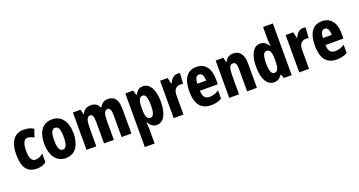

<svg xmlns="http://www.w3.org/2000/svg" viewBox="-50 -1637 4956 2652"><g transform="rotate(-20 2428.0 -311.0)"><path d="M241 -41C294 -41 337 -54 376 -85V-211C337 -180 302 -164 259 -164C206 -164 179 -218 179 -323C179 -429 206 -487 255 -487C287 -487 316 -477 351 -456L390 -572C351 -596 308 -610 245 -610C94 -610 33 -487 33 -323C33 -130 96 -41 241 -41Z M878 -327C878 -509 793 -610 664 -610C510 -610 447 -490 447 -327C447 -176 513 -41 662 -41C822 -41 878 -180 878 -327ZM593 -325C593 -437 614 -486 663 -486C713 -486 733 -436 733 -327C733 -217 713 -165 663 -165C614 -165 593 -218 593 -325Z M1486 -610C1430 -610 1389 -586 1365 -536H1351C1335 -581 1297 -610 1233 -610C1178 -610 1128 -587 1106 -531H1096L1081 -600H968V-51H1112V-306C1112 -426 1127 -482 1178 -482C1211 -482 1226 -443 1226 -367V-51H1370V-322C1370 -432 1386 -482 1436 -482C1469 -482 1484 -441 1484 -366V-51H1628V-411C1628 -546 1582 -610 1486 -610Z M1998 -610C1950 -610 1917 -595 1882 -529H1874L1853 -600H1738V189H1882V-29C1882 -46 1880 -76 1876 -123H1882C1912 -66 1952 -41 2002 -41C2100 -41 2161 -148 2161 -324C2161 -505 2099 -610 1998 -610ZM1953 -490C1996 -490 2015 -435 2015 -323C2015 -217 1995 -165 1952 -165C1903 -165 1882 -209 1882 -309V-338C1882 -446 1903 -490 1953 -490Z M2504 -610C2448 -610 2407 -560 2387 -512H2380L2360 -600H2249V-51H2393V-330C2393 -409 2424 -456 2495 -456C2507 -456 2523 -455 2533 -451L2544 -605C2526 -610 2515 -610 2504 -610Z M2783 -609C2648 -609 2578 -508 2578 -323C2578 -145 2644 -41 2800 -41C2859 -41 2910 -53 2956 -80V-200C2906 -169 2865 -157 2816 -157C2752 -157 2720 -196 2719 -282H2982V-361C2982 -516 2910 -609 2783 -609ZM2784 -498C2825 -498 2848 -459 2848 -385H2720C2720 -468 2747 -498 2784 -498Z M3326 -610C3272 -610 3228 -587 3204 -533H3194L3179 -600H3066V-51H3210V-310C3210 -438 3225 -482 3277 -482C3319 -482 3329 -443 3329 -368V-51H3473V-412C3473 -540 3418 -610 3326 -610Z M3725 -41C3777 -41 3807 -61 3840 -108H3849L3869 -51H3984V-811H3840V-629C3840 -604 3844 -574 3847 -530H3842C3813 -586 3771 -610 3720 -610C3621 -610 3561 -504 3561 -327C3561 -149 3620 -41 3725 -41ZM3770 -161C3729 -161 3707 -216 3707 -329C3707 -433 3728 -486 3770 -486C3819 -486 3840 -442 3840 -343V-311C3840 -207 3819 -161 3770 -161Z M4350 -610C4294 -610 4253 -560 4233 -512H4226L4206 -600H4095V-51H4239V-330C4239 -409 4270 -456 4341 -456C4353 -456 4369 -455 4379 -451L4390 -605C4372 -610 4361 -610 4350 -610Z M4629 -609C4494 -609 4424 -508 4424 -323C4424 -145 4490 -41 4646 -41C4705 -41 4756 -53 4802 -80V-200C4752 -169 4711 -157 4662 -157C4598 -157 4566 -196 4565 -282H4828V-361C4828 -516 4756 -609 4629 -609ZM4630 -498C4671 -498 4694 -459 4694 -385H4566C4566 -468 4593 -498 4630 -498Z"/></g></svg>

Font: Noto Sans Tamil UI ExtraCondensed ExtraBold
Style: Regular
Weight: 800
Width: 2
Designer: Jelle Bosma - Monotype Design Team
Foundry: Monotype Imaging Inc.
Version: Version 2.004